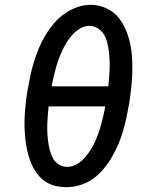

<svg xmlns="http://www.w3.org/2000/svg" viewBox="-20 -766 640 794"><path d="M254 8Q233 8 212.5 3.5Q192 -1 174.5 -11Q157 -21 143.5 -36Q130 -51 120 -68.5Q110 -86 103.5 -105Q97 -124 92.5 -144Q88 -164 85.5 -185Q83 -206 82 -227Q81 -248 81.5 -269.5Q82 -291 84 -312.5Q86 -334 88.5 -355.5Q91 -377 95 -398Q100 -426 106 -454.5Q112 -483 120.5 -510.5Q129 -538 140 -565Q151 -592 166.5 -618Q182 -644 201.5 -667.5Q221 -691 245.5 -708.5Q270 -726 298.5 -736Q327 -746 355 -746Q387 -746 416 -733.5Q445 -721 465 -699Q485 -677 497.5 -649Q510 -621 517 -591Q524 -561 526 -529.5Q528 -498 527 -465.5Q526 -433 522.5 -401Q519 -369 514 -337Q509 -309 503 -280.5Q497 -252 489 -224.5Q481 -197 469.5 -170Q458 -143 443 -117Q428 -91 408.5 -67.5Q389 -44 364.5 -26.5Q340 -9 311 -0.5Q282 8 254 8ZM428 -409Q430 -428 431.5 -447Q433 -466 433.5 -484.5Q434 -503 433 -521.5Q432 -540 429.5 -558Q427 -576 422.5 -593.5Q418 -611 408.5 -625.5Q399 -640 383.5 -649.5Q368 -659 349 -659Q330 -659 312.5 -649Q295 -639 281 -624Q267 -609 256.5 -592Q246 -575 237.5 -557Q229 -539 222.5 -521Q216 -503 211 -484.5Q206 -466 201.5 -447Q197 -428 194 -409ZM258 -76Q277 -76 295 -85.5Q313 -95 327 -110Q341 -125 352 -142Q363 -159 371.5 -177Q380 -195 386.5 -213.5Q393 -232 398 -250.5Q403 -269 407.5 -288Q412 -307 415 -326H181Q179 -307 177.5 -288Q176 -269 175.5 -250.5Q175 -232 176 -214Q177 -196 179.5 -178Q182 -160 186.5 -142.5Q191 -125 199.5 -110Q208 -95 223.5 -85.5Q239 -76 258 -76Z"/></svg>

Font: Iosevka Curly MdExObl
Style: Regular
Weight: 500
Width: 7
Italic angle: -9°
Monospace: yes
Designer: Belleve Invis
Foundry: Belleve Invis
Version: Version 11.1.0; ttfautohint (v1.8.3)